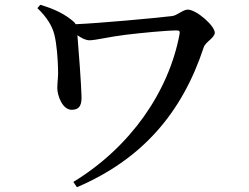

<svg xmlns="http://www.w3.org/2000/svg" viewBox="-20 -739 1040 801"><path d="M148 -719 136 -705C176 -667 198 -630 207 -594C217 -553 221 -493 222 -455C224 -421 219 -396 219 -372C219 -341 240 -281 279 -281C316 -281 321 -307 320 -338C319 -387 308 -532 303 -592C322 -579 337 -571 354 -571C379 -571 438 -586 505 -594C572 -602 674 -612 717 -612C729 -612 731 -609 729 -596C684 -356 524 -125 286 20L301 42C570 -73 739 -265 830 -542C838 -565 876 -581 876 -603C876 -631 800 -699 763 -699C744 -699 718 -674 698 -672C622 -663 393 -642 296 -638L289 -647C251 -681 203 -703 148 -719Z"/></svg>

Font: Noto Serif CJK HK SemiBold
Style: Regular
Weight: 600
Designer: Ryoko NISHIZUKA 西塚涼子 (kana & ideographs); Frank Grießhammer (Latin, Greek & Cyrillic); Wenlong ZHANG 张文龙 (bopomofo); San
Foundry: Adobe
Version: Version 2.001;hotconv 1.1.0;makeotfexe 2.6.0